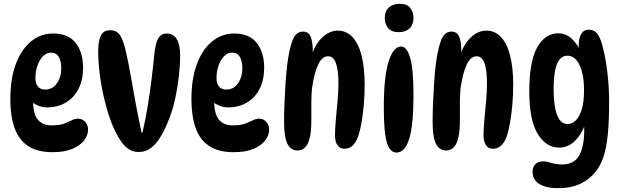

<svg xmlns="http://www.w3.org/2000/svg" viewBox="-20 -787 3252 1003"><path d="M255 8Q174 8 125.5 -25Q77 -58 55.5 -120Q34 -182 34 -268Q34 -377 63 -453.5Q92 -530 142.5 -571Q193 -612 257 -612Q337 -612 375.5 -562.5Q414 -513 414 -433Q414 -369 390 -322.5Q366 -276 323.5 -251Q281 -226 225 -226Q200 -226 175.5 -237Q151 -248 132 -267L156 -308Q153 -284 153 -260Q153 -191 178 -161.5Q203 -132 249 -132Q290 -132 314 -141Q338 -150 354.5 -158.5Q371 -167 388 -167Q402 -167 413.5 -160Q425 -153 432.5 -140Q440 -127 440 -109Q440 -80 419 -53Q398 -26 357 -9Q316 8 255 8ZM216 -319Q254 -319 277 -351.5Q300 -384 300 -432Q300 -467 287 -489.5Q274 -512 246 -512Q223 -512 204.5 -493Q186 -474 175.5 -444Q165 -414 165 -379Q165 -350 178.5 -334.5Q192 -319 216 -319Z M555 -629Q592 -629 609.5 -599Q627 -569 640 -507Q652 -455 664 -385.5Q676 -316 690 -240.5Q704 -165 720 -94H724Q740 -160 751.5 -231.5Q763 -303 771.5 -371Q780 -439 785 -492Q791 -557 805.5 -584.5Q820 -612 851 -612Q884 -612 902.5 -584Q921 -556 921 -497Q921 -447 914.5 -390Q908 -333 896.5 -278Q885 -223 868 -178Q847 -121 823 -79.5Q799 -38 770.5 -15.5Q742 7 704 7Q662 7 630 -27Q598 -61 567 -134Q544 -192 527 -260.5Q510 -329 501.5 -396.5Q493 -464 493 -518Q493 -574 507 -601.5Q521 -629 555 -629Z M1201 8Q1120 8 1071.5 -25Q1023 -58 1001.5 -120Q980 -182 980 -268Q980 -377 1009 -453.5Q1038 -530 1088.5 -571Q1139 -612 1203 -612Q1283 -612 1321.5 -562.5Q1360 -513 1360 -433Q1360 -369 1336 -322.5Q1312 -276 1269.5 -251Q1227 -226 1171 -226Q1146 -226 1121.5 -237Q1097 -248 1078 -267L1102 -308Q1099 -284 1099 -260Q1099 -191 1124 -161.5Q1149 -132 1195 -132Q1236 -132 1260 -141Q1284 -150 1300.5 -158.5Q1317 -167 1334 -167Q1348 -167 1359.5 -160Q1371 -153 1378.5 -140Q1386 -127 1386 -109Q1386 -80 1365 -53Q1344 -26 1303 -9Q1262 8 1201 8ZM1162 -319Q1200 -319 1223 -351.5Q1246 -384 1246 -432Q1246 -467 1233 -489.5Q1220 -512 1192 -512Q1169 -512 1150.5 -493Q1132 -474 1121.5 -444Q1111 -414 1111 -379Q1111 -350 1124.5 -334.5Q1138 -319 1162 -319Z M1562 -622Q1591 -622 1602.5 -596Q1614 -570 1614 -519Q1614 -507 1612.5 -493.5Q1611 -480 1608 -469L1606 -489Q1624 -554 1662.5 -590.5Q1701 -627 1744 -627Q1791 -627 1822.5 -592Q1854 -557 1869.5 -494Q1885 -431 1885 -345Q1885 -292 1880.5 -240.5Q1876 -189 1868.5 -146.5Q1861 -104 1852 -77Q1840 -43 1822 -26.5Q1804 -10 1780 -10Q1755 -10 1742.5 -29Q1730 -48 1730 -80Q1730 -114 1734.5 -162.5Q1739 -211 1743.5 -261.5Q1748 -312 1748 -353Q1748 -493 1694 -493Q1662 -493 1641.5 -448.5Q1621 -404 1610 -326Q1607 -299 1606.5 -259Q1606 -219 1606.5 -179.5Q1607 -140 1605 -113Q1600 -53 1582 -27Q1564 -1 1535 -1Q1499 -1 1481.5 -35.5Q1464 -70 1464 -152Q1464 -194 1466 -246Q1468 -298 1471.5 -350.5Q1475 -403 1480 -446Q1490 -527 1507.5 -574.5Q1525 -622 1562 -622Z M2069 -767Q2107 -767 2123.5 -745Q2140 -723 2140 -694Q2140 -658 2119.5 -638.5Q2099 -619 2062 -619Q2025 -619 2007.5 -640.5Q1990 -662 1990 -691Q1990 -729 2011.5 -748Q2033 -767 2069 -767ZM2075 -544Q2106 -544 2123 -484Q2140 -424 2140 -293Q2140 -132 2117.5 -61Q2095 10 2051 10Q2017 10 2001 -42.5Q1985 -95 1985 -226Q1985 -387 2010 -465.5Q2035 -544 2075 -544Z M2338 -622Q2367 -622 2378.5 -596Q2390 -570 2390 -519Q2390 -507 2388.5 -493.5Q2387 -480 2384 -469L2382 -489Q2400 -554 2438.5 -590.5Q2477 -627 2520 -627Q2567 -627 2598.5 -592Q2630 -557 2645.5 -494Q2661 -431 2661 -345Q2661 -292 2656.5 -240.5Q2652 -189 2644.5 -146.5Q2637 -104 2628 -77Q2616 -43 2598 -26.5Q2580 -10 2556 -10Q2531 -10 2518.5 -29Q2506 -48 2506 -80Q2506 -114 2510.5 -162.5Q2515 -211 2519.5 -261.5Q2524 -312 2524 -353Q2524 -493 2470 -493Q2438 -493 2417.5 -448.5Q2397 -404 2386 -326Q2383 -299 2382.5 -259Q2382 -219 2382.5 -179.5Q2383 -140 2381 -113Q2376 -53 2358 -27Q2340 -1 2311 -1Q2275 -1 2257.5 -35.5Q2240 -70 2240 -152Q2240 -194 2242 -246Q2244 -298 2247.5 -350.5Q2251 -403 2256 -446Q2266 -527 2283.5 -574.5Q2301 -622 2338 -622Z M2901 -16Q2832 -16 2788.5 -88.5Q2745 -161 2745 -309Q2745 -467 2786.5 -540Q2828 -613 2896 -613Q2936 -613 2966.5 -585Q2997 -557 3019 -506L3010 -492Q3007 -506 3005 -522Q3003 -538 3003 -546Q3003 -587 3016 -609.5Q3029 -632 3056 -632Q3086 -632 3103.5 -606Q3121 -580 3131 -532Q3144 -483 3153 -407.5Q3162 -332 3162 -255Q3162 -153 3155 -83.5Q3148 -14 3132.5 32.5Q3117 79 3090 112Q3057 152 3009.5 174Q2962 196 2899 196Q2849 196 2818.5 184.5Q2788 173 2775 153.5Q2762 134 2762 110Q2762 87 2776 71.5Q2790 56 2818 56Q2836 56 2860.5 64Q2885 72 2917 72Q2979 72 3005.5 25.5Q3032 -21 3032 -108Q3032 -131 3029 -162L3043 -157Q3024 -93 2987 -54.5Q2950 -16 2901 -16ZM2946 -139Q2966 -139 2985.5 -156Q3005 -173 3018 -212Q3031 -251 3031 -317Q3031 -396 3008 -446Q2985 -496 2944 -496Q2907 -496 2889.5 -452Q2872 -408 2872 -319Q2872 -234 2890 -186.5Q2908 -139 2946 -139Z"/></svg>

Font: DynaPuff Condensed
Style: Regular
Weight: 400
Width: 3
Designer: Toshi Omagari, Jennifer Daniel
Foundry: Google Fonts
Version: Version 2.000